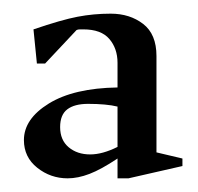

<svg xmlns="http://www.w3.org/2000/svg" viewBox="-20 -568 290 281"><path d="M79 -307Q54 -307 34.5 -322.5Q15 -338 15 -363Q15 -394 51.5 -416.5Q88 -439 152 -440V-476Q152 -497 140 -511Q128 -525 102 -525Q100 -525 97 -525Q94 -525 92 -524L46 -475H34L29 -525Q70 -539 93.5 -543.5Q117 -548 142 -548Q170 -548 189.5 -533Q209 -518 209 -486V-345L247 -336V-325L168 -307H152V-336Q128 -320 111 -313.5Q94 -307 79 -307ZM112 -342Q130 -342 152 -353V-412Q144 -414 133 -415Q122 -416 109 -416Q89 -416 78.5 -408Q68 -400 68 -382Q68 -363 80.5 -352.5Q93 -342 112 -342Z"/></svg>

Font: Ancizar Serif Light
Style: Regular
Weight: 300
Designer: Cesar Puertas, Viviana Monsalve, Julian Moncada, Julian Prieto, Jose Castro, Felipe Aragon, Mariel Hernandez, Sara Alarc
Version: Version 8.100